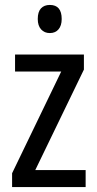

<svg xmlns="http://www.w3.org/2000/svg" viewBox="-20 -758 393 778"><path d="M327 0H29V-56L228 -468H41V-537H320V-476L123 -69H327ZM182 -738Q230 -738 230 -681Q230 -654 217 -639Q204 -624 182 -624Q160 -624 146.5 -639Q133 -654 133 -681Q133 -710 146 -724Q159 -738 182 -738Z"/></svg>

Font: Noto Sans Bengali UI Condensed
Style: Regular
Weight: 400
Width: 3
Designer: Jelle Bosma - Monotype Design Team
Foundry: Monotype Imaging Inc.
Version: Version 2.003; ttfautohint (v1.8.4.7-5d5b)